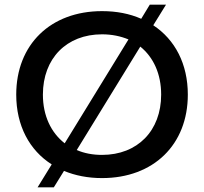

<svg xmlns="http://www.w3.org/2000/svg" viewBox="-20 -758 880 828"><path d="M420 10C642 10 790 -134 790 -350C790 -482 735 -587 641 -649L696 -738H626L589 -677C539 -699 483 -710 420 -710C198 -710 50 -566 50 -350C50 -216 107 -110 203 -49L142 50H212L256 -21C304 -1 359 10 420 10ZM420 -90C380 -90 343 -97 311 -111L585 -557C642 -511 675 -439 675 -350C675 -194 573 -90 420 -90ZM165 -350C165 -506 267 -610 420 -610C462 -610 500 -602 534 -588L259 -140C200 -186 165 -259 165 -350Z"/></svg>

Font: Goli Medium
Style: Regular
Weight: 500
Designer: jaikishan Patel
Foundry: MagicType
Version: Version 1.000;Glyphs 3.2 (3242)